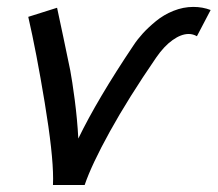

<svg xmlns="http://www.w3.org/2000/svg" viewBox="-20 -527 620 547"><path d="M130.9 0Q131.3 -5.4 131.3 -18.1Q131.3 -89.8 107.4 -234.6Q83.5 -379.4 60.5 -479L142.6 -504.9Q146.5 -486.8 160.6 -420.4Q174.8 -354 180.2 -326.2Q185.5 -298.3 192.9 -242.7Q200.2 -187 203.1 -132.3Q257.8 -245.1 360.4 -397.9Q371.6 -415 387 -431.9Q402.3 -448.7 424.3 -466.8Q446.3 -484.9 474.1 -496.1Q502 -507.3 530.8 -507.3Q557.1 -507.3 580.1 -498.5L541 -423.8Q529.8 -430.2 517.6 -430.2Q496.1 -430.2 471.7 -412.8Q447.3 -395.5 424.8 -362.8Q345.7 -247.6 293.2 -152.6Q240.7 -57.6 221.2 0Z"/></svg>

Font: Fantasque Sans Mono
Style: Italic
Weight: 400
Italic angle: -11°
Monospace: yes
Designer: Jany Belluz
Version: Version 1.8.0 ; ttfautohint (v1.8.2)